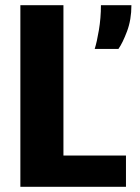

<svg xmlns="http://www.w3.org/2000/svg" viewBox="-20 -720 540 740"><path d="M58.5 0V-700H224.5V-120.5H465.5V0ZM345 -531.5Q353.5 -558 361.2 -604.2Q369 -650.5 369 -700H486.5Q486.5 -644 469.5 -599Q452.5 -554 436.5 -531.5Z"/></svg>

Font: Trispace
Style: Bold
Weight: 700
Designer: Tyler Finck
Foundry: Etcetera Type Company
Version: Version 1.210; ttfautohint (v1.8.3)